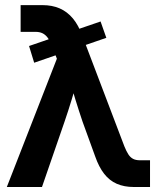

<svg xmlns="http://www.w3.org/2000/svg" viewBox="-20 -748 633 768"><path d="M116.7 -497.1 96.2 -564 382.3 -662.1 405.3 -596.7ZM7.3 0 207.5 -513.2 187.5 -564.9Q179.7 -585 170.7 -597.2Q161.6 -609.4 149.9 -615Q138.2 -620.6 122.1 -620.6H62.5V-727.5Q84 -727.5 106.2 -727.5Q128.4 -727.5 149.9 -727.5Q188.5 -727.5 218.8 -714.4Q249 -701.2 271.5 -674.3Q293.9 -647.5 309.1 -605.5L477.5 -162.6Q485.4 -143.1 493.2 -130.9Q501 -118.7 512 -112.8Q522.9 -106.9 540 -106.9H580.1V0Q564 0 547.6 0Q531.2 0 515.1 0Q476.6 0 447 -12.9Q417.5 -25.9 396.5 -53Q375.5 -80.1 360.8 -122.1L310.1 -261.7Q295.4 -305.2 281.7 -349.6Q268.1 -394 255.9 -438.5H293Q280.3 -394 266.8 -349.9Q253.4 -305.7 238.3 -261.7L147.9 0Z"/></svg>

Font: Inter Cardless Display
Style: Bold
Weight: 700
Designer: Rasmus Andersson
Foundry: rsms
Version: Version 4.001;git-9221beed3